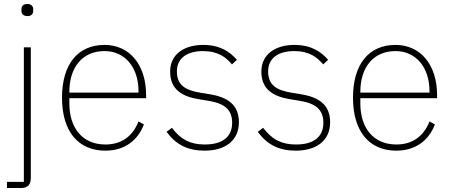

<svg xmlns="http://www.w3.org/2000/svg" viewBox="-20 -746 2276 966"><path d="M100 169H15V200H87C120 200 135 182 135 149V-508H100ZM118 -665C139 -665 147 -677 147 -691V-700C147 -714 138 -726 117 -726C96 -726 88 -714 88 -700V-691C88 -677 97 -665 118 -665Z M510 12C607 12 674 -40 704 -120L677 -135C647 -59 590 -19 510 -19C396 -19 329 -101 329 -225V-252H715V-268C715 -421 631 -520 506 -520C373 -520 292 -425 292 -254C292 -82 376 12 510 12ZM506 -489C608 -489 677 -408 677 -286V-280H329V-284C329 -408 395 -489 506 -489Z M1009 12C1116 12 1182 -41 1182 -131C1182 -217 1128 -257 1034 -272L991 -279C910 -292 870 -319 870 -387C870 -453 921 -489 1001 -489C1078 -489 1118 -457 1147 -422L1172 -445C1137 -485 1088 -520 1002 -520C908 -520 836 -474 836 -386C836 -296 895 -260 985 -246L1028 -239C1109 -226 1148 -195 1148 -128C1148 -58 1100 -19 1010 -19C939 -19 890 -43 845 -103L818 -83C865 -18 925 12 1009 12Z M1468 12C1575 12 1641 -41 1641 -131C1641 -217 1587 -257 1493 -272L1450 -279C1369 -292 1329 -319 1329 -387C1329 -453 1380 -489 1460 -489C1537 -489 1577 -457 1606 -422L1631 -445C1596 -485 1547 -520 1461 -520C1367 -520 1295 -474 1295 -386C1295 -296 1354 -260 1444 -246L1487 -239C1568 -226 1607 -195 1607 -128C1607 -58 1559 -19 1469 -19C1398 -19 1349 -43 1304 -103L1277 -83C1324 -18 1384 12 1468 12Z M1974 12C2071 12 2138 -40 2168 -120L2141 -135C2111 -59 2054 -19 1974 -19C1860 -19 1793 -101 1793 -225V-252H2179V-268C2179 -421 2095 -520 1970 -520C1837 -520 1756 -425 1756 -254C1756 -82 1840 12 1974 12ZM1970 -489C2072 -489 2141 -408 2141 -286V-280H1793V-284C1793 -408 1859 -489 1970 -489Z"/></svg>

Font: IBM Plex Devanagari ExtraLight
Style: Regular
Weight: 200
Designer: Mike Abbink, Paul van der Laan, Pieter van Rosmalen, Erin McLaughlin
Foundry: Bold Monday
Version: Version 1.0